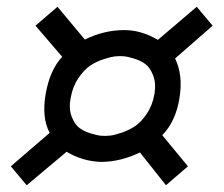

<svg xmlns="http://www.w3.org/2000/svg" viewBox="-20 -555 664 568"><path d="M511 -265Q500 -196 460 -155L536 -63L471 -7L394 -104Q336 -76 278 -76Q224 -78 177 -106L59 -7L12 -63L127 -162Q103 -206 115 -277Q128 -349 164 -387L85 -479L150 -535L231 -438Q288 -466 348 -466Q398 -466 447 -437L562 -535L609 -479L498 -382Q522 -333 511 -265ZM437 -277Q442 -309 433 -332Q424 -355 410 -365.5Q396 -376 375.5 -382Q355 -388 347.5 -388.5Q340 -389 333 -389Q328 -389 318.5 -388Q309 -387 287 -380Q265 -373 247 -361Q229 -349 212 -324Q195 -299 189 -265Q183 -233 192 -210Q201 -187 215 -176.5Q229 -166 249.5 -160Q270 -154 277.5 -153.5Q285 -153 292 -153Q297 -153 307 -154Q317 -155 338.5 -162Q360 -169 378.5 -181Q397 -193 414 -218Q431 -243 437 -277Z"/></svg>

Font: Hermit LightItalic
Style: Regular
Weight: 300
Italic angle: -10°
Designer: Pablo Caro
Version: Version 2.000;PS 002.000;hotconv 1.0.88;makeotf.lib2.5.64775